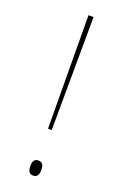

<svg xmlns="http://www.w3.org/2000/svg" viewBox="-130 -681 471 730"><g transform="rotate(20 106.0 -316.5)"><path d="M113.5 -181H98.5L95.5 -639H116ZM105.5 6Q95 6 89.5 -1.2Q84 -8.5 84 -22.5V-27.5Q84 -41.5 89.5 -48.2Q95 -55 105.5 -55Q117 -55 122.5 -48.2Q128 -41.5 128 -27.5V-22.5Q128 -8.5 122.5 -1.2Q117 6 105.5 6Z"/></g></svg>

Font: Anek Gurmukhi Medium Thin
Style: Regular
Weight: 250
Version: Version 1.003